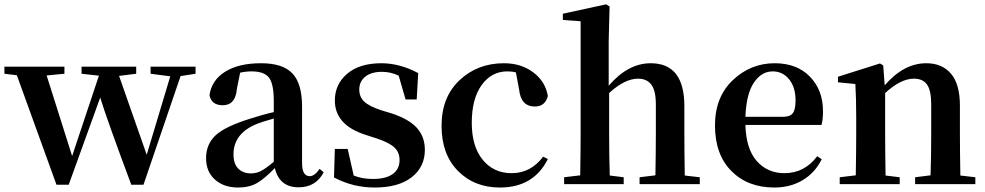

<svg xmlns="http://www.w3.org/2000/svg" viewBox="-26 -839 4491 875"><path d="M865.2 -535.2V-502.9L796.9 -492.2L627.9 2.9H572.3Q459 -300.8 430.7 -394.5L287.1 2.9H231.4L50.8 -496.1L-5.9 -502.9V-535.2H267.6V-502.9L186.5 -495.1L302.7 -127.9L424.8 -494.1L345.7 -502.9V-535.2H594.7V-502.9L516.6 -493.2L642.6 -133.8L750 -491.2L660.2 -502.9V-535.2Z M1221.7 -101.6V-298.8Q1163.1 -282.2 1147.5 -275.4Q1038.1 -232.4 1038.1 -135.7Q1038.1 -92.8 1059.6 -70.8Q1081.1 -48.8 1118.2 -48.8Q1142.6 -48.8 1164.1 -60.1Q1185.5 -71.3 1221.7 -101.6ZM1430.7 -69.3 1449.2 -53.7Q1413.1 14.6 1335 14.6Q1247.1 14.6 1226.6 -73.2Q1180.7 -25.4 1145.5 -4.9Q1110.4 15.6 1058.6 15.6Q994.1 15.6 953.6 -20.5Q913.1 -56.6 913.1 -118.2Q913.1 -181.6 956.5 -222.2Q1000 -262.7 1113.3 -297.9Q1173.8 -317.4 1221.7 -328.1V-378.9Q1221.7 -457 1199.7 -485.4Q1177.7 -513.7 1120.1 -513.7Q1094.7 -513.7 1068.4 -507.8L1053.7 -435.5Q1047.9 -359.4 989.3 -359.4Q937.5 -359.4 928.7 -405.3Q938.5 -473.6 1000 -512.2Q1061.5 -550.8 1164.1 -550.8Q1262.7 -550.8 1306.6 -504.4Q1350.6 -458 1350.6 -353.5V-95.7Q1350.6 -36.1 1385.7 -36.1Q1407.2 -36.1 1430.7 -69.3Z M1710 -336.9 1761.7 -321.3Q1839.8 -294.9 1875 -254.9Q1910.2 -214.8 1910.2 -156.2Q1910.2 -78.1 1850.1 -31.2Q1790 15.6 1681.6 15.6Q1582 15.6 1496.1 -30.3L1500 -160.2H1558.6L1585.9 -39.1Q1624 -23.4 1672.9 -23.4Q1732.4 -23.4 1763.7 -45.9Q1794.9 -68.4 1794.9 -109.4Q1794.9 -143.6 1772.9 -165.5Q1751 -187.5 1694.3 -207L1639.6 -224.6Q1500 -269.5 1500 -380.9Q1500 -455.1 1556.2 -502.9Q1612.3 -550.8 1711.9 -550.8Q1795.9 -550.8 1879.9 -505.9L1873 -385.7H1822.3L1791 -494.1Q1754.9 -511.7 1714.8 -511.7Q1666 -511.7 1638.7 -489.7Q1611.3 -467.8 1611.3 -430.7Q1611.3 -398.4 1632.8 -377Q1654.3 -355.5 1710 -336.9Z M2339.8 -430.7 2325.2 -508.8Q2309.6 -513.7 2286.1 -513.7Q2213.9 -513.7 2168.9 -451.2Q2124 -388.7 2124 -279.3Q2124 -171.9 2173.8 -110.8Q2223.6 -49.8 2305.7 -49.8Q2392.6 -49.8 2449.2 -125L2470.7 -114.3Q2406.2 15.6 2252 15.6Q2135.7 15.6 2061 -60.1Q1986.3 -135.7 1986.3 -265.6Q1986.3 -396.5 2068.4 -473.6Q2150.4 -550.8 2270.5 -550.8Q2349.6 -550.8 2404.8 -508.8Q2460 -466.8 2470.7 -401.4Q2458 -353.5 2412.1 -353.5Q2347.7 -353.5 2339.8 -430.7Z M3094.7 -39.1 3163.1 -31.2V0H2888.7V-31.2L2960.9 -40Q2962.9 -151.4 2962.9 -235.4V-363.3Q2962.9 -425.8 2942.4 -453.1Q2921.9 -480.5 2881.8 -480.5Q2821.3 -480.5 2750 -415V-235.4Q2750 -124 2752.9 -39.1L2816.4 -31.2V0H2544.9V-31.2L2618.2 -40Q2620.1 -153.3 2620.1 -235.4V-742.2L2539.1 -748V-776.4L2736.3 -819.3L2752 -809.6L2748 -651.4V-448.2Q2835.9 -550.8 2939.5 -550.8Q3092.8 -550.8 3092.8 -355.5V-235.4Q3092.8 -152.3 3094.7 -39.1Z M3371.1 -306.6H3542Q3575.2 -306.6 3587.4 -323.7Q3599.6 -340.8 3599.6 -380.9Q3599.6 -441.4 3570.3 -477.5Q3541 -513.7 3495.1 -513.7Q3444.3 -513.7 3409.7 -462.4Q3375 -411.1 3371.1 -306.6ZM3717.8 -269.5H3371.1Q3374 -160.2 3422.9 -105Q3471.7 -49.8 3548.8 -49.8Q3640.6 -49.8 3698.2 -127L3718.8 -113.3Q3688.5 -51.8 3632.3 -18.1Q3576.2 15.6 3502.9 15.6Q3381.8 15.6 3307.1 -59.6Q3232.4 -134.8 3232.4 -267.6Q3232.4 -396.5 3313.5 -473.6Q3394.5 -550.8 3504.9 -550.8Q3605.5 -550.8 3665 -489.7Q3724.6 -428.7 3724.6 -332Q3724.6 -293 3717.8 -269.5Z M4350.6 -39.1 4418.9 -31.2V0H4144.5V-31.2L4214.8 -40Q4217.8 -123 4217.8 -235.4V-363.3Q4217.8 -426.8 4198.7 -453.6Q4179.7 -480.5 4138.7 -480.5Q4079.1 -480.5 4007.8 -415V-235.4Q4007.8 -152.3 4009.8 -39.1L4074.2 -31.2V0H3800.8V-31.2L3874 -40Q3876 -153.3 3876 -235.4V-306.6Q3876 -392.6 3872.1 -456.1L3793 -463.9V-489.3L3984.4 -549.8L3999 -541L4005.9 -450.2Q4092.8 -550.8 4195.3 -550.8Q4267.6 -550.8 4308.1 -502.9Q4348.6 -455.1 4348.6 -357.4V-235.4Q4348.6 -152.3 4350.6 -39.1Z"/></svg>

Font: Bpmf Zihi Serif Bold
Style: Bold
Weight: 700
Foundry: But Ko
Version: Version 1.320